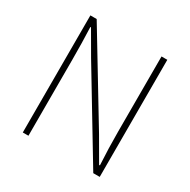

<svg xmlns="http://www.w3.org/2000/svg" viewBox="-162 -879 1020 1031"><g transform="rotate(30 348.0 -363.0)"><path d="M110 0V-726H149L469 -197L552 -54H557Q554 -107 552.5 -157.5Q551 -208 551 -259V-726H587V0H547L228 -529L145 -672H141Q143 -621 144 -573Q145 -525 145 -473V0Z"/></g></svg>

Font: Noto Sans HK Thin
Style: Regular
Weight: 100
Designer: Ryoko NISHIZUKA 西塚涼子 (kana, bopomofo & ideographs); Paul D. Hunt (Latin, Greek & Cyrillic); Sandoll Communications 산돌커뮤니
Foundry: Adobe
Version: Version 2.004-H2;hotconv 1.0.118;makeotfexe 2.5.65603